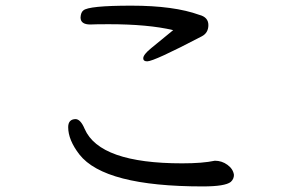

<svg xmlns="http://www.w3.org/2000/svg" viewBox="-20 -671 1040 682"><path d="M700.2 -8.8Q351.1 -8.8 262.2 -122.1Q222.2 -173.8 222.2 -219.2Q222.2 -247.1 248 -248Q266.1 -248 280.8 -212.9Q334 -90.8 627 -90.8Q700.2 -90.8 743.2 -100.1Q768.1 -100.1 788.1 -85.4Q808.1 -70.8 811 -49.8Q811 -35.2 799.8 -24.9Q779.8 -8.8 700.2 -8.8ZM502.9 -453.1Q488.8 -453.1 488.8 -463.9Q488.8 -477.1 517.1 -500Q584 -554.2 595.2 -564Q505.9 -585 366.2 -585Q318.8 -585 300.8 -584Q266.1 -584 266.1 -608.9Q267.1 -627 275.9 -633.8Q293.9 -650.9 446.8 -650.9Q598.1 -650.9 688 -618.2Q720.2 -609.9 720.2 -582Q720.2 -554.2 696.8 -542Q526.9 -453.1 502.9 -453.1Z"/></svg>

Font: LXGW WenKai Screen
Style: Regular
Weight: 400
Designer: LXGW / Fontworks Inc.
Foundry: LXGW / Fontworks Inc.
Version: Version 1.510;January 18,2025